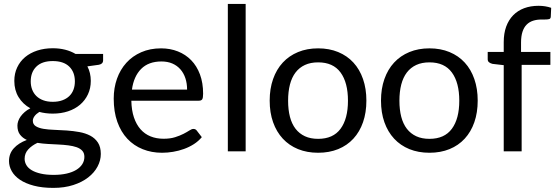

<svg xmlns="http://www.w3.org/2000/svg" viewBox="-20 -756 2780 959"><path d="M243.5 -515Q276.5 -515 305.2 -507.8Q334 -500.5 357.5 -486.5H495V-453.5Q495 -437 474 -432.5L416.5 -424.5Q433.5 -392 433.5 -352Q433.5 -315 419.2 -284.8Q405 -254.5 379.8 -233Q354.5 -211.5 319.8 -200Q285 -188.5 243.5 -188.5Q208 -188.5 176.5 -197Q160.5 -187 152.2 -175.5Q144 -164 144 -153Q144 -135 158.5 -125.8Q173 -116.5 197 -112.5Q221 -108.5 251.5 -107.5Q282 -106.5 313.8 -104.2Q345.5 -102 376 -96.5Q406.5 -91 430.5 -78.5Q454.5 -66 469 -44Q483.5 -22 483.5 13Q483.5 45.5 467.2 76Q451 106.5 420.5 130.2Q390 154 346 168.2Q302 182.5 246.5 182.5Q191 182.5 149.2 171.5Q107.5 160.5 80 142Q52.5 123.5 38.8 99.2Q25 75 25 48.5Q25 11 48.8 -15.2Q72.5 -41.5 114 -57Q92.5 -67 79.8 -83.8Q67 -100.5 67 -128.5Q67 -139.5 71 -151.2Q75 -163 83.2 -174.5Q91.5 -186 103.5 -196.5Q115.5 -207 131.5 -215Q94 -236 72.8 -270.8Q51.5 -305.5 51.5 -352Q51.5 -389 65.8 -419.2Q80 -449.5 105.5 -470.8Q131 -492 166.2 -503.5Q201.5 -515 243.5 -515ZM401.5 27.5Q401.5 8.5 391 -3Q380.5 -14.5 362.5 -20.8Q344.5 -27 321 -30Q297.5 -33 271.5 -34.2Q245.5 -35.5 218.5 -37Q191.5 -38.5 167 -42.5Q138.5 -29 120.8 -9.5Q103 10 103 37Q103 54 111.8 68.8Q120.5 83.5 138.5 94.2Q156.5 105 183.8 111.2Q211 117.5 248 117.5Q284 117.5 312.5 111Q341 104.5 360.8 92.5Q380.5 80.5 391 64Q401.5 47.5 401.5 27.5ZM243.5 -247.5Q270.5 -247.5 291.2 -255Q312 -262.5 326 -276Q340 -289.5 347 -308.2Q354 -327 354 -349.5Q354 -396 325.8 -423.5Q297.5 -451 243.5 -451Q190 -451 161.8 -423.5Q133.5 -396 133.5 -349.5Q133.5 -327 140.8 -308.2Q148 -289.5 162 -276Q176 -262.5 196.5 -255Q217 -247.5 243.5 -247.5Z M784.5 -514.5Q830 -514.5 868.5 -499.2Q907 -484 935 -455.2Q963 -426.5 978.8 -384.2Q994.5 -342 994.5 -288Q994.5 -267 990 -260Q985.5 -253 973 -253H636Q637 -205 649 -169.5Q661 -134 682 -110.2Q703 -86.5 732 -74.8Q761 -63 797 -63Q830.5 -63 854.8 -70.8Q879 -78.5 896.5 -87.5Q914 -96.5 925.8 -104.2Q937.5 -112 946 -112Q957 -112 963 -103.5L988 -71Q971.5 -51 948.5 -36.2Q925.5 -21.5 899.2 -12Q873 -2.5 845 2.2Q817 7 789.5 7Q737 7 692.8 -10.8Q648.5 -28.5 616.2 -62.8Q584 -97 566 -147.5Q548 -198 548 -263.5Q548 -316.5 564.2 -362.5Q580.5 -408.5 611 -442.2Q641.5 -476 685.5 -495.2Q729.5 -514.5 784.5 -514.5ZM786.5 -449Q722 -449 685 -411.8Q648 -374.5 639 -308.5H914.5Q914.5 -339.5 906 -365.2Q897.5 -391 881 -409.8Q864.5 -428.5 840.8 -438.8Q817 -449 786.5 -449Z M1207 -736.5V0H1118V-736.5Z M1569 -514.5Q1624.5 -514.5 1669.2 -496Q1714 -477.5 1745.2 -443.5Q1776.5 -409.5 1793.2 -361.2Q1810 -313 1810 -253.5Q1810 -193.5 1793.2 -145.5Q1776.5 -97.5 1745.2 -63.5Q1714 -29.5 1669.2 -11.2Q1624.5 7 1569 7Q1513.5 7 1468.8 -11.2Q1424 -29.5 1392.5 -63.5Q1361 -97.5 1344 -145.5Q1327 -193.5 1327 -253.5Q1327 -313 1344 -361.2Q1361 -409.5 1392.5 -443.5Q1424 -477.5 1468.8 -496Q1513.5 -514.5 1569 -514.5ZM1569 -62.5Q1644 -62.5 1681 -112.8Q1718 -163 1718 -253Q1718 -343.5 1681 -394Q1644 -444.5 1569 -444.5Q1531 -444.5 1503 -431.5Q1475 -418.5 1456.2 -394Q1437.5 -369.5 1428.2 -333.8Q1419 -298 1419 -253Q1419 -208 1428.2 -172.5Q1437.5 -137 1456.2 -112.8Q1475 -88.5 1503 -75.5Q1531 -62.5 1569 -62.5Z M2125 -514.5Q2180.5 -514.5 2225.2 -496Q2270 -477.5 2301.2 -443.5Q2332.5 -409.5 2349.2 -361.2Q2366 -313 2366 -253.5Q2366 -193.5 2349.2 -145.5Q2332.5 -97.5 2301.2 -63.5Q2270 -29.5 2225.2 -11.2Q2180.5 7 2125 7Q2069.5 7 2024.8 -11.2Q1980 -29.5 1948.5 -63.5Q1917 -97.5 1900 -145.5Q1883 -193.5 1883 -253.5Q1883 -313 1900 -361.2Q1917 -409.5 1948.5 -443.5Q1980 -477.5 2024.8 -496Q2069.5 -514.5 2125 -514.5ZM2125 -62.5Q2200 -62.5 2237 -112.8Q2274 -163 2274 -253Q2274 -343.5 2237 -394Q2200 -444.5 2125 -444.5Q2087 -444.5 2059 -431.5Q2031 -418.5 2012.2 -394Q1993.5 -369.5 1984.2 -333.8Q1975 -298 1975 -253Q1975 -208 1984.2 -172.5Q1993.5 -137 2012.2 -112.8Q2031 -88.5 2059 -75.5Q2087 -62.5 2125 -62.5Z M2496 0V-430.5L2440 -437Q2429.5 -439.5 2422.8 -444.8Q2416 -450 2416 -460V-496.5H2496V-545.5Q2496 -589 2508.2 -622.8Q2520.5 -656.5 2543.2 -679.8Q2566 -703 2598 -715Q2630 -727 2670 -727Q2704 -727 2733 -717L2731 -672.5Q2730.5 -662.5 2722.5 -660.5Q2714.5 -658.5 2700 -658.5H2684.5Q2661.5 -658.5 2642.8 -652.5Q2624 -646.5 2610.5 -633Q2597 -619.5 2589.8 -597.5Q2582.5 -575.5 2582.5 -543V-496.5H2729V-432H2585.5V0Z"/></svg>

Font: LatoHex
Style: Regular
Weight: 400
Designer: Lukasz Dziedzic
Foundry: tyPoland Lukasz Dziedzic
Version: Version 1.104; Western+Polish opensource